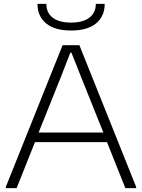

<svg xmlns="http://www.w3.org/2000/svg" viewBox="-20 -974 735 994"><path d="M10 -6 304 -740H391L685 -6V0H629L534 -238H161L66 0H10ZM515 -288 400 -575 350 -701H344L295 -575L180 -288ZM348 -816Q263 -816 218.5 -853Q174 -890 174 -954H220Q220 -908 253 -882.5Q286 -857 348 -857Q409 -857 442.5 -882.5Q476 -908 476 -954H522Q522 -890 477.5 -853Q433 -816 348 -816Z"/></svg>

Font: Encode Sans Wide
Style: ExtraLight
Weight: 200
Designer: Pablo Impallari, Andres Torresi
Foundry: Pablo Impallari, Andres Torresi
Version: Version 1.000; ttfautohint (v1.00) -l 8 -r 50 -G 200 -x 14 -